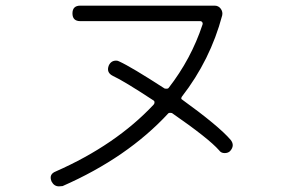

<svg xmlns="http://www.w3.org/2000/svg" viewBox="-20 -688 1040 681"><path d="M189 -27Q172 -27 163 -44Q152 -70 178 -80Q391 -174 525 -317Q528 -320 528 -325Q528 -330 524 -332Q419 -401 380 -419Q356 -431 366 -456Q374 -473 392 -473Q398 -473 403 -470Q445 -451 564 -374Q575 -372 578 -376Q658 -479 698 -600Q700 -605 697.5 -609Q695 -613 690 -613H265Q237 -613 237 -640.5Q237 -668 265 -668H741Q755 -668 763 -657Q771 -646 768 -633Q726 -475 625 -345Q623 -343 623 -337Q756 -241 798 -192Q806 -182 805.5 -172Q805 -162 796 -152Q789 -145 776.5 -145Q764 -145 757 -155Q720 -197 590 -287Q580 -289 577 -286Q432 -129 202 -28Q199 -28 189 -27Z"/></svg>

Font: Shin Retro Maru Gothic Regular
Style: Regular
Weight: 400
Designer: Iose
Foundry: Typographish
Version: Version 1.002